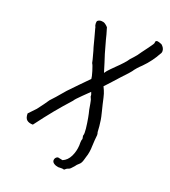

<svg xmlns="http://www.w3.org/2000/svg" viewBox="-152 -763 949 1074"><g transform="rotate(20 322.5 -226.0)"><path d="M645 -610Q645 -599 638 -591Q628 -571 609 -545Q590 -519 567 -496Q539 -470 524 -447Q518 -438 477 -395L440 -354Q427 -339 417.5 -329.5Q408 -320 402 -313Q413 -291 418 -275Q423 -259 432 -217Q435 -204 442.5 -174.5Q450 -145 452 -131Q454 -120 456.5 -95.5Q459 -71 459 -60Q462 -53 462 -44Q462 -36 460.5 -28Q459 -20 459 -12L457 24Q457 40 454 59Q451 78 446 91Q444 97 441 108.5Q438 120 433.5 128.5Q429 137 420 144Q412 150 404 162Q394 174 387 180.5Q380 187 371 189Q367 190 362 194.5Q357 199 354 201Q346 198 335 198.5Q324 199 319 199Q303 197 292 189.5Q281 182 281 171Q281 163 286 156.5Q291 150 299 148L328 154Q356 142 371 111Q386 80 388 44V28Q388 13 392 5V2Q392 -2 390 -8.5Q388 -15 390 -17Q392 -23 392 -32Q392 -53 386.5 -88.5Q381 -124 377 -141Q372 -157 366 -196Q364 -205 363 -210.5Q362 -216 361 -219Q360 -223 356.5 -229Q353 -235 354 -240Q354 -245 351.5 -250.5Q349 -256 348 -260Q343 -255 309 -222Q275 -189 270 -179Q224 -128 187.5 -83.5Q151 -39 104 24Q81 24 68 13.5Q55 3 55 -25L95 -67Q128 -110 145 -136Q164 -155 217 -218Q233 -235 269.5 -272.5Q306 -310 324 -328Q324 -339 314 -372Q304 -405 298 -413Q298 -419 281 -480Q277 -491 276 -496Q275 -501 274 -503Q271 -516 262 -549Q259 -561 252.5 -584Q246 -607 247 -606Q241 -617 241 -628Q241 -638 243 -643Q252 -652 266 -652Q279 -652 288.5 -646Q298 -640 307 -630Q320 -588 326 -561L347 -486Q351 -474 362 -439.5Q373 -405 379 -384Q388 -398 405.5 -415.5Q423 -433 427 -437Q474 -482 489 -506Q492 -510 506 -524.5Q520 -539 537 -565Q539 -568 564.5 -602Q590 -636 588 -640V-643Q588 -648 591.5 -650.5Q595 -653 599 -653Q606 -653 626 -645Q645 -629 645 -610Z"/></g></svg>

Font: Caveat
Style: Regular
Weight: 400
Designer: Pablo Impallari
Foundry: Pablo Impallari
Version: Version 1.500; ttfautohint (v1.6)